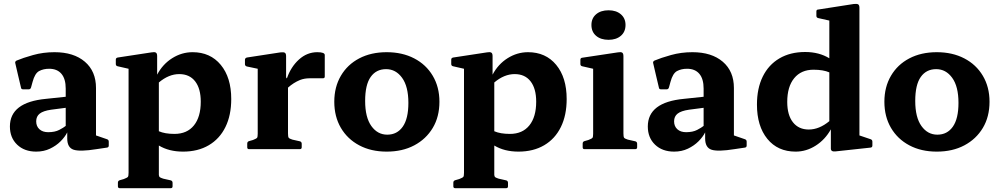

<svg xmlns="http://www.w3.org/2000/svg" viewBox="-20 -783 5254 1008"><path d="M170 13Q108 13 70 -23.5Q32 -60 32 -119Q32 -246 221 -264L325 -275V-318Q325 -369 302.5 -395.5Q280 -422 238 -422Q208 -422 185.5 -410Q163 -398 151 -353L143 -324Q140 -314 131 -314H101Q91 -314 90 -324Q82 -357 74.5 -389.5Q67 -422 60 -452Q58 -460 67 -465Q100 -479 153.5 -494Q207 -509 266 -509Q367 -509 425.5 -459Q484 -409 484 -321V-72L542 -52Q551 -49 551 -39V-19Q551 -9 541 -8L487 0Q400 14 366.5 3Q333 -8 333 -56V-88Q321 -64 298 -41Q275 -18 242.5 -2.5Q210 13 170 13ZM233 -89Q268 -89 291 -101Q314 -113 325 -122V-217L248 -207Q207 -201 188.5 -186.5Q170 -172 170 -146Q170 -120 187 -104.5Q204 -89 233 -89Z M921 -394Q866 -394 814 -350V-94Q846 -80 896 -80Q962 -80 998 -124.5Q1034 -169 1034 -249Q1034 -318 1004.5 -356Q975 -394 921 -394ZM609 205Q599 205 599 195V176Q599 166 609 163L630 157Q648 150 651.5 145.5Q655 141 655 124V25V-422L598 -435Q588 -437 588 -447V-470Q588 -479 598 -481L775 -508Q791 -511 798 -507Q805 -503 805 -489V-391Q834 -446 884 -477.5Q934 -509 991 -509Q1084 -509 1139 -442.5Q1194 -376 1194 -263Q1194 -178 1163.5 -116Q1133 -54 1076 -20.5Q1019 13 941 13Q867 13 814 -19V136Q815 145 820 148Q825 151 837 155L877 164Q886 167 886 177V195Q886 205 876 205Z M1287 0Q1278 0 1278 -10V-29Q1278 -39 1287 -42L1308 -48Q1326 -55 1329.5 -59.5Q1333 -64 1333 -81V-422L1276 -434Q1266 -437 1266 -446V-469Q1266 -478 1276 -481L1452 -508Q1469 -510 1475.5 -506Q1482 -502 1482 -488V-377L1486 -371Q1507 -432 1549.5 -470.5Q1592 -509 1646 -509Q1685 -509 1685 -494V-381Q1685 -372 1675 -372H1606Q1578 -372 1555 -363Q1521 -349 1492 -323V-83Q1492 -65 1495.5 -60Q1499 -55 1515 -50L1555 -41Q1564 -38 1564 -28V-10Q1564 0 1554 0Z M2010 13Q1928 13 1866 -20Q1804 -53 1769.5 -112Q1735 -171 1735 -249Q1735 -326 1769.5 -385Q1804 -444 1866 -476.5Q1928 -509 2010 -509Q2092 -509 2154.5 -476.5Q2217 -444 2252 -385Q2287 -326 2287 -249Q2287 -170 2252 -111.5Q2217 -53 2155 -20Q2093 13 2010 13ZM2013 -76Q2065 -76 2094.5 -118Q2124 -160 2124 -243Q2124 -329 2091 -374.5Q2058 -420 2007 -420Q1955 -420 1926 -379Q1897 -338 1897 -253Q1897 -167 1929.5 -121.5Q1962 -76 2013 -76Z M2682 -394Q2627 -394 2575 -350V-94Q2607 -80 2657 -80Q2723 -80 2759 -124.5Q2795 -169 2795 -249Q2795 -318 2765.5 -356Q2736 -394 2682 -394ZM2370 205Q2360 205 2360 195V176Q2360 166 2370 163L2391 157Q2409 150 2412.5 145.5Q2416 141 2416 124V25V-422L2359 -435Q2349 -437 2349 -447V-470Q2349 -479 2359 -481L2536 -508Q2552 -511 2559 -507Q2566 -503 2566 -489V-391Q2595 -446 2645 -477.5Q2695 -509 2752 -509Q2845 -509 2900 -442.5Q2955 -376 2955 -263Q2955 -178 2924.5 -116Q2894 -54 2837 -20.5Q2780 13 2702 13Q2628 13 2575 -19V136Q2576 145 2581 148Q2586 151 2598 155L2638 164Q2647 167 2647 177V195Q2647 205 2637 205Z M3048 0Q3039 0 3039 -10V-29Q3039 -39 3048 -42L3069 -48Q3087 -55 3090.5 -59.5Q3094 -64 3094 -81V-422L3037 -435Q3027 -437 3027 -447V-469Q3027 -479 3037 -480L3223 -508Q3239 -511 3246 -507Q3253 -503 3253 -488V-83Q3253 -65 3256.5 -60Q3260 -55 3276 -50L3316 -41Q3325 -38 3325 -28V-10Q3325 0 3315 0ZM3175 -574Q3134 -574 3109.5 -595Q3085 -616 3085 -652Q3085 -687 3109.5 -708Q3134 -729 3175 -729Q3215 -729 3239.5 -708Q3264 -687 3264 -652Q3264 -616 3239.5 -595Q3215 -574 3175 -574Z M3519 13Q3457 13 3419 -23.5Q3381 -60 3381 -119Q3381 -246 3570 -264L3674 -275V-318Q3674 -369 3651.5 -395.5Q3629 -422 3587 -422Q3557 -422 3534.5 -410Q3512 -398 3500 -353L3492 -324Q3489 -314 3480 -314H3450Q3440 -314 3439 -324Q3431 -357 3423.5 -389.5Q3416 -422 3409 -452Q3407 -460 3416 -465Q3449 -479 3502.5 -494Q3556 -509 3615 -509Q3716 -509 3774.5 -459Q3833 -409 3833 -321V-72L3891 -52Q3900 -49 3900 -39V-19Q3900 -9 3890 -8L3836 0Q3749 14 3715.5 3Q3682 -8 3682 -56V-88Q3670 -64 3647 -41Q3624 -18 3591.5 -2.5Q3559 13 3519 13ZM3582 -89Q3617 -89 3640 -101Q3663 -113 3674 -122V-217L3597 -207Q3556 -201 3537.5 -186.5Q3519 -172 3519 -146Q3519 -120 3536 -104.5Q3553 -89 3582 -89Z M4207 -510Q4280 -510 4334 -477V-675L4276 -688Q4266 -690 4266 -700V-723Q4266 -733 4276 -733L4462 -762Q4479 -764 4485.5 -760Q4492 -756 4492 -742V-72L4551 -52Q4560 -49 4560 -39V-19Q4560 -9 4550 -8L4365 12Q4342 14 4342 -3V-104Q4312 -50 4262.5 -18.5Q4213 13 4157 13Q4063 13 4008.5 -54Q3954 -121 3954 -234Q3954 -319 3984.5 -381Q4015 -443 4072 -476.5Q4129 -510 4207 -510ZM4226 -103Q4281 -103 4334 -147V-403Q4302 -417 4251 -417Q4186 -417 4149.5 -372.5Q4113 -328 4113 -248Q4113 -179 4143 -141Q4173 -103 4226 -103Z M4898 13Q4816 13 4754 -20Q4692 -53 4657.5 -112Q4623 -171 4623 -249Q4623 -326 4657.5 -385Q4692 -444 4754 -476.5Q4816 -509 4898 -509Q4980 -509 5042.5 -476.5Q5105 -444 5140 -385Q5175 -326 5175 -249Q5175 -170 5140 -111.5Q5105 -53 5043 -20Q4981 13 4898 13ZM4901 -76Q4953 -76 4982.5 -118Q5012 -160 5012 -243Q5012 -329 4979 -374.5Q4946 -420 4895 -420Q4843 -420 4814 -379Q4785 -338 4785 -253Q4785 -167 4817.5 -121.5Q4850 -76 4901 -76Z"/></svg>

Font: Hahmlet
Style: Bold
Weight: 700
Designer: Minjoo Ham & Mark Frömberg
Foundry: hypertype
Version: Version 1.002; ttfautohint (v1.8.3)